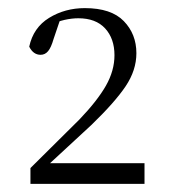

<svg xmlns="http://www.w3.org/2000/svg" viewBox="-20 -913 417 473"><path d="M55 -460V-499L176 -619Q220 -665 241 -702Q262 -739 262 -777Q262 -818 239 -843Q216 -868 173 -868Q157 -868 139 -864Q121 -860 101 -850L131 -873L112 -817Q106 -796 98.5 -787Q91 -778 80 -778Q62 -778 52 -798Q62 -845 101 -869Q140 -893 189 -893Q254 -893 285 -861Q316 -829 316 -782Q316 -740 289.5 -700.5Q263 -661 205 -605L86 -495L95 -520L97 -511H336V-460Z"/></svg>

Font: Early Summer Mincho VF
Style: Regular
Weight: 250
Designer: GuiWonder
Version: Version 1.002